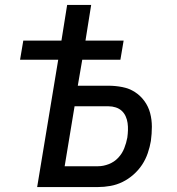

<svg xmlns="http://www.w3.org/2000/svg" viewBox="-20 -755 715 775"><path d="M130 0 215 -514H61L74 -591H228L251 -735H348L325 -591H479L466 -514H312L294 -409H418Q446 -409 474 -403.5Q502 -398 524.5 -383.5Q547 -369 563 -347Q579 -325 586 -298.5Q593 -272 593 -243.5Q593 -215 589 -186Q585 -162 576.5 -137Q568 -112 553.5 -90Q539 -68 518.5 -50Q498 -32 474.5 -20.5Q451 -9 425.5 -4.5Q400 0 376 0ZM376 -84Q397 -84 419 -92.5Q441 -101 457 -118Q473 -135 481.5 -156.5Q490 -178 494 -200Q496 -215 496.5 -229.5Q497 -244 495 -258.5Q493 -273 487 -286Q481 -299 471 -308Q461 -317 447 -321.5Q433 -326 418 -326H281L241 -84Z"/></svg>

Font: Iosevka Custom Medium
Style: Italic
Weight: 500
Italic angle: -9°
Designer: Belleve Invis
Foundry: Belleve Invis
Version: Version 27.0.1